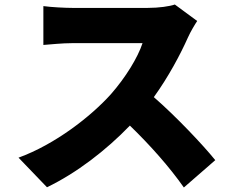

<svg xmlns="http://www.w3.org/2000/svg" viewBox="-20 -776 1040 850"><path d="M853 -683 754 -756C731 -748 684 -741 634 -741C586 -741 360 -741 300 -741C271 -741 207 -744 172 -749V-577C200 -579 255 -585 300 -585C348 -585 566 -585 611 -585C590 -521 536 -433 471 -359C382 -260 224 -137 62 -78L188 53C319 -10 450 -111 555 -220C645 -133 730 -37 794 54L933 -67C878 -135 758 -262 661 -346C726 -436 779 -536 812 -610C823 -635 844 -670 853 -683Z"/></svg>

Font: ChiuKong Gothic MN Heavy
Style: Regular
Weight: 900
Designer: Ryoko NISHIZUKA 西塚涼子 (kana, bopomofo & ideographs); Paul D. Hunt (Latin, Greek & Cyrillic); Sandoll Communications 산돌커뮤니
Foundry: Adobe
Version: Version 1.300